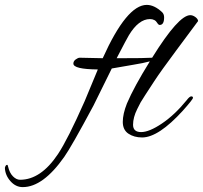

<svg xmlns="http://www.w3.org/2000/svg" viewBox="-263 -560 830 785"><path d="M500 -150Q512 -166 519 -166Q526 -166 526 -160Q526 -154 485 -108Q385 2 318 2Q285 2 262 -13.5Q239 -29 239 -61.5Q239 -94 256 -137Q285 -205 349 -308V-309Q324 -302 280.5 -295Q237 -288 194 -280Q163 -216 119 -128Q29 40 0 81Q-87 205 -170 205Q-199 205 -220.5 180.5Q-242 156 -243 126Q-240 114 -234 114Q-231 114 -230 121Q-224 147 -210 161Q-196 175 -181 175Q-96 175 -26 70Q14 10 83 -146L137 -276Q37 -277 37 -300Q37 -310 46.5 -317Q56 -324 63 -324L157 -322Q255 -540 337 -540Q368 -540 400 -510Q408 -502 408 -489Q408 -458 390 -458Q385 -458 380 -466Q371 -482 350 -482Q304 -482 264 -416Q256 -403 214 -322H226Q332 -322 359 -324Q467 -498 515 -498Q525 -498 535.5 -490.5Q546 -483 547 -474Q524 -443 458.5 -355Q393 -267 368 -228.5Q343 -190 330.5 -171Q318 -152 312 -141.5Q306 -131 298 -114Q281 -80 281 -50Q281 -20 314 -20Q347 -20 399 -55Q451 -90 500 -150Z"/></svg>

Font: Alex Brush
Style: Regular
Weight: 400
Designer: Robert E. Leuschke
Foundry: Robert E. Leuschke
Version: Version 1.003